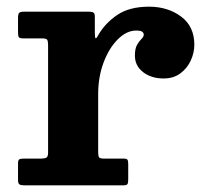

<svg xmlns="http://www.w3.org/2000/svg" viewBox="-20 -555 610 575"><path d="M124 -420Q124 -432 121.2 -436Q118.5 -440 106.5 -440H50.5Q39.5 -440 36.8 -443.2Q34 -446.5 34 -457.5V-501.5Q34 -512.5 37.2 -516.2Q40.5 -520 51.5 -520H247Q256 -520 260 -517.2Q264 -514.5 264 -505V-458.5Q264 -443.5 266 -440.8Q268 -438 274 -449.5Q295 -486 331.5 -510.5Q368 -535 426.5 -535Q482.5 -535 522.2 -505.5Q562 -476 562 -421Q562 -397.5 551.5 -374.2Q541 -351 520.5 -335.5Q500 -320 470 -320Q433 -320 408.5 -339Q384 -358 384 -388.5Q384 -409.5 390.5 -420.8Q397 -432 403.8 -438.5Q410.5 -445 410.5 -451Q410.5 -456.5 405.8 -460Q401 -463.5 388 -463.5Q359 -463.5 332.8 -437.2Q306.5 -411 290.2 -367.8Q274 -324.5 274 -273V-99Q274 -87 277 -83.5Q280 -80 292 -80H350.5Q359.5 -80 361.8 -76.5Q364 -73 364 -63.5V-18Q364 -7.5 361.8 -3.8Q359.5 0 349.5 0H52Q42 0 38 -3Q34 -6 34 -15.5V-65.5Q34 -75 37.5 -77.5Q41 -80 50.5 -80H102Q114 -80 119 -83Q124 -86 124 -98Z"/></svg>

Font: Besley
Style: Bold
Weight: 700
Designer: Owen Earl
Foundry: indestructible type*
Version: Version 2.001; ttfautohint (v1.8.3)